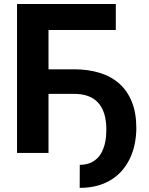

<svg xmlns="http://www.w3.org/2000/svg" viewBox="-20 -747 726 938"><path d="M63.2 -727.3H545.8V-600.5H217V-408.4H342.3Q410.5 -408.4 466.4 -391.3Q522.4 -374.3 562.3 -339Q602.3 -303.6 624.1 -249.6Q646 -195.7 646 -121.4Q646 -87.7 639.9 -52.9Q633.9 -18.1 620.4 14.4Q606.9 46.9 585.2 75.3Q563.6 103.7 532.8 125Q502.1 146.3 461.5 158.6Q420.8 170.8 369.3 170.8L369.7 58.2Q398.1 58.2 418.9 49.7Q439.6 41.2 454.2 27.2Q468.8 13.1 477.6 -4.8Q486.5 -22.7 491.5 -41.7Q496.4 -60.7 498 -79.4Q499.6 -98 499.6 -112.9Q499.6 -158.4 489.2 -191.4Q478.7 -224.4 458.6 -246.1Q438.6 -267.8 409.3 -278.1Q380 -288.4 342.3 -288.4H217V0H63.2Z"/></svg>

Font: Cannonade
Style: Bold
Weight: 700
Designer: Rasmus Andersson
Foundry: rsms
Version: Version 3.012;git-f93a4a705